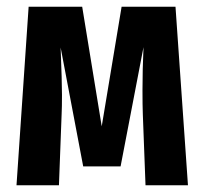

<svg xmlns="http://www.w3.org/2000/svg" viewBox="-20 -550 607 570"><path d="M538 0H412L404 -211Q403 -236 403 -282Q403 -343 406 -410L338 -56H227L160 -409Q164 -307 164 -268Q164 -231 163 -212L155 0H29L65 -530H224L282 -175L341 -530H501Z"/></svg>

Font: Fira Sans Extra Condensed SemiBold
Style: Regular
Weight: 600
Width: 1
Designer: Carrois Corporate & Edenspiekermann AG
Foundry: Carrois Corporate GbR & Edenspiekermann AG
Version: Version 4.203